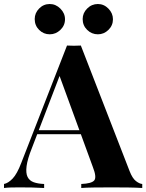

<svg xmlns="http://www.w3.org/2000/svg" viewBox="-35 -937 729 957"><path d="M368 -710 611 -84Q625 -48 642.5 -34.5Q660 -21 674 -20V0Q644 -2 603.5 -2.5Q563 -3 522 -3Q476 -3 435 -2.5Q394 -2 370 0V-20Q421 -22 434.5 -37.5Q448 -53 428 -104L258 -569L276 -595L124 -199Q102 -144 97.5 -109Q93 -74 102.5 -55Q112 -36 133.5 -28.5Q155 -21 185 -20V0Q152 -2 122 -2.5Q92 -3 61 -3Q39 -3 19.5 -2.5Q0 -2 -15 0V-20Q6 -24 28 -47Q50 -70 71 -125L299 -710Q315 -709 333.5 -709Q352 -709 368 -710ZM438 -288V-268H140L150 -288ZM453 -917Q483 -917 505.5 -894Q528 -871 528 -841Q528 -810 505.5 -788Q483 -766 453 -766Q422 -766 399.5 -788Q377 -810 377 -842Q377 -872 399.5 -894.5Q422 -917 453 -917ZM213 -917Q243 -917 266 -894Q289 -871 289 -841Q289 -810 266 -788Q243 -766 213 -766Q182 -766 160 -788Q138 -810 138 -842Q138 -872 160 -894.5Q182 -917 213 -917Z"/></svg>

Font: Playfair Display
Style: Bold
Weight: 700
Designer: Claus Eggers Sørensen
Foundry: Claus Eggers Sørensen
Version: Version 1.203